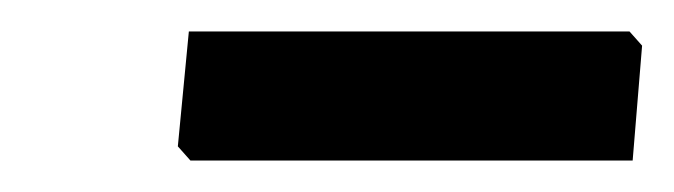

<svg xmlns="http://www.w3.org/2000/svg" viewBox="-20 -679 428 122"><path d="M380 -659 388 -650 382 -577H101L93 -586L100 -659Z"/></svg>

Font: Alegreya Sans SC
Style: Bold Italic
Weight: 700
Italic angle: -7°
Designer: Juan Pablo del Peral
Foundry: Huerta Tipografica
Version: Version 2.007